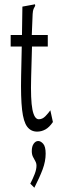

<svg xmlns="http://www.w3.org/2000/svg" viewBox="-20 -605 290 900"><path d="M154 12Q125 12 107.5 -11Q90 -34 83.5 -90.5Q77 -147 79 -248L82 -387H30V-441H83L85 -574L134 -583L144 -585L145 -578Q141 -571 137.5 -563.5Q134 -556 133 -539L129 -441H204V-387H130L126 -243Q123 -137 132 -91.5Q141 -46 162 -46Q179 -46 193 -60.5Q207 -75 216 -88L228 -33Q211 -8 192.5 2Q174 12 154 12ZM141 275 122 256Q134 233 142.5 211Q151 189 151 172Q151 160 145.5 150.5Q140 141 134.5 130Q129 119 129 103Q129 81 138 68.5Q147 56 159 56Q171 56 182.5 69Q194 82 194 115Q194 151 180 188.5Q166 226 141 275Z"/></svg>

Font: Inconsolata UltraCondensed
Style: Regular
Weight: 400
Width: 1
Monospace: yes
Designer: Raph Levien, Cyreal, Brenton Simpson
Foundry: Raph Levien, Cyreal, Google
Version: Version 3.000; ttfautohint (v1.8.2.53-6de2)